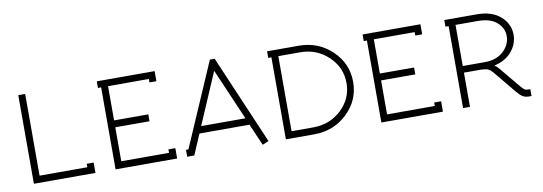

<svg xmlns="http://www.w3.org/2000/svg" viewBox="-44 -728 2800 990"><g transform="rotate(-10 1355.5 -233.0)"><path d="M356.9 -54.2H393.1V0H70.8V-463.9H106.9V-36.1H356.9Z M534.7 -429.2V-250H713.9V-213.9H534.7V-36.1H784.7V-54.2H820.8V0H498.5V-429.2H481.9V-463.9H784.7V-411.1H748.5V-429.2Z M1203.6 -143.1 1087.4 -412.1 971.7 -143.1ZM873.5 0V-36.1H886.2L1075.7 -473.1H1100.6L1300.3 -6.8L1267.6 6.8L1218.3 -106.9H956.5L910.6 0Z M1426.3 -36.1H1540.5Q1627 -36.1 1687.7 -93.3Q1748.5 -150.4 1748.5 -231.9Q1748.5 -313.5 1687.7 -371.3Q1627 -429.2 1540.5 -429.2H1426.3ZM1390.1 -429.2H1373.5V-463.9H1538.6Q1640.6 -463.9 1711.9 -396.2Q1783.2 -328.6 1783.2 -231.9Q1783.2 -135.3 1711.9 -67.6Q1640.6 0 1538.6 0H1390.1Z M1926.3 -429.2V-250H2105.5V-213.9H1926.3V-36.1H2176.3V-54.2H2212.4V0H1890.1V-429.2H1873.5V-463.9H2176.3V-411.1H2140.1V-429.2Z M2469.2 -213.9Q2531.2 -213.9 2567.6 -248Q2604 -282.2 2604 -327.1Q2604 -369.6 2569.6 -399.4Q2535.2 -429.2 2470.2 -429.2H2354V-213.9ZM2663.1 0Q2644 0 2630.6 -8.1Q2617.2 -16.1 2599.1 -38.1L2525.9 -127Q2522.9 -130.9 2514.9 -140.4Q2506.8 -149.9 2505.4 -151.9Q2503.9 -153.8 2497.8 -160.2Q2491.7 -166.5 2489.7 -167.5Q2487.8 -168.5 2481.7 -172.1Q2475.6 -175.8 2471.7 -176Q2467.8 -176.3 2460.2 -177.7Q2452.6 -179.2 2444.8 -179.2Q2437 -179.2 2426.3 -179.2H2354V0H2317.9V-429.2H2301.3V-463.9H2470.2Q2550.8 -463.9 2595.5 -423.8Q2640.1 -383.8 2640.1 -328.1Q2640.1 -279.8 2607.4 -240.5Q2574.7 -201.2 2515.1 -188Q2529.8 -178.7 2552.2 -149.9L2626 -61Q2639.6 -44.9 2646 -40.5Q2652.3 -36.1 2663.1 -36.1H2676.3V0Z"/></g></svg>

Font: RawengulkPcs
Style: Regular
Weight: 400
Version: Version 0.92